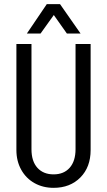

<svg xmlns="http://www.w3.org/2000/svg" viewBox="-20 -904 519 932"><path d="M59.6 -175.8V-690.4H132.8V-179.7Q132.8 -121.1 161.6 -89.4Q190.4 -57.6 240.2 -57.6Q290 -57.6 318.4 -89.8Q346.7 -122.1 346.7 -179.7V-690.4H419.9V-175.8Q419.9 -92.8 370.1 -42.5Q320.3 7.8 240.2 7.8Q188.5 7.8 147.5 -15.1Q106.4 -38.1 83 -80.1Q59.6 -122.1 59.6 -175.8ZM207 -883.8H271.5L371.1 -741.2H304.7L241.2 -831.1L176.8 -741.2H110.4Z"/></svg>

Font: Altinn-DIN Condensed
Style: Regular
Weight: 400
Width: 3
Designer: Charles Nix
Foundry: Altinn
Version: Version 2.00